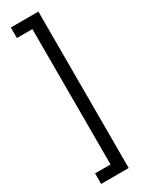

<svg xmlns="http://www.w3.org/2000/svg" viewBox="-284 -977 896 1183"><g transform="rotate(-30 164.5 -385.5)"><path d="M241 171H45V96H155V-867H45V-942H241Z"/></g></svg>

Font: Ulagadi Sans
Style: Regular
Weight: 400
Designer: Ninad Kale (Devanagari), Jonny Pinhorn (Latin)
Foundry: Indian Type Foundry
Version: Version 3.01;March 29, 2020;FontCreator 12.0.0.2522 64-bit; 